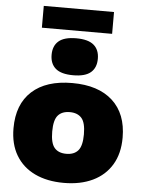

<svg xmlns="http://www.w3.org/2000/svg" viewBox="-64 -1031 809 1092"><g transform="rotate(5 341.0 -485.5)"><path d="M341.5 11Q246 11 176 -22.5Q106 -56 68 -119.8Q30 -183.5 30 -274Q30 -411 111.2 -485Q192.5 -559 341.5 -559Q490 -559 571.5 -484.8Q653 -410.5 653 -274.5Q653 -183.5 614.8 -119.8Q576.5 -56 506.5 -22.5Q436.5 11 341.5 11ZM341.5 -155Q386 -155 409 -181.5Q432 -208 432 -274Q432 -340.5 408.8 -366.8Q385.5 -393 341.5 -393Q297 -393 274 -366.8Q251 -340.5 251 -274.5Q251 -208.5 273.8 -181.8Q296.5 -155 341.5 -155ZM341.5 -603.5Q273 -603.5 241.2 -630.8Q209.5 -658 209.5 -709Q209.5 -760 241.2 -787.2Q273 -814.5 341.5 -814.5Q410 -814.5 441.8 -787.2Q473.5 -760 473.5 -709Q473.5 -658 441.8 -630.8Q410 -603.5 341.5 -603.5ZM141 -857.5V-982H542V-857.5Z"/></g></svg>

Font: Encode Sans SmExp Black
Style: Regular
Weight: 900
Width: 6
Designer: Multiple Designers
Foundry: Impallari Type
Version: Version 3.002; ttfautohint (v1.8.3) -l 8 -r 50 -G 200 -x 14 